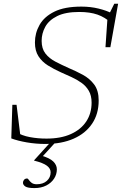

<svg xmlns="http://www.w3.org/2000/svg" viewBox="-20 -742 637 1003"><path d="M561 -622Q528.5 -652 489 -665.8Q449.5 -679.5 394 -679.5Q322 -679.5 278.8 -658Q235.5 -636.5 216.5 -602Q197.5 -567.5 197.5 -528.5Q197.5 -488 217.2 -462.5Q237 -437 269.5 -420Q302 -403 339 -386.5Q376 -371 412.2 -351.5Q448.5 -332 472 -300.5Q495.5 -269 495.5 -217Q495.5 -147 461.2 -96Q427 -45 364.5 -17.5Q302 10 216.5 10Q167.5 10 119.8 1.8Q72 -6.5 39 -19L44.5 -194.5H66.5L89 -11.5L63 -53Q94 -33.5 135.8 -25.8Q177.5 -18 223 -18Q298 -18 350.5 -41.8Q403 -65.5 430.8 -107.8Q458.5 -150 458.5 -206Q458.5 -242.5 444 -267.5Q429.5 -292.5 405.5 -309.5Q381.5 -326.5 353.2 -339.5Q325 -352.5 297.5 -364.5Q261 -381 230.2 -400.2Q199.5 -419.5 181 -448Q162.5 -476.5 162.5 -520Q162.5 -569.5 186.8 -612.2Q211 -655 264.2 -681.2Q317.5 -707.5 405.5 -707.5Q453 -707.5 494.8 -697.2Q536.5 -687 565.5 -672L550.5 -669L577 -722.5H597L556.5 -495.5H531L541.5 -648.5ZM160 240.5Q125 240.5 112.5 232.2Q100 224 100 212.5Q100 204 105.8 197.2Q111.5 190.5 121.5 190.5Q126 190.5 130.8 198Q135.5 205.5 145.2 213Q155 220.5 172 220.5Q205 220.5 224.8 202.8Q244.5 185 244.5 158Q244.5 138.5 225.2 123.8Q206 109 158 97L158.5 95L244.5 0H271L198 80L192 69.5Q239.5 83 258.2 101.5Q277 120 277 142.5Q277 169 262.5 191.2Q248 213.5 221.8 227Q195.5 240.5 160 240.5Z"/></svg>

Font: Newsreader 9pt ExtraLight
Style: Italic
Weight: 250
Italic angle: -17°
Designer: Hugues Gentile
Foundry: Production Type
Version: Version 1.003